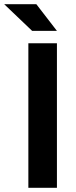

<svg xmlns="http://www.w3.org/2000/svg" viewBox="-64 -894 362 914"><path d="M71 -688H207V0H71ZM109 -874 207 -747H89L-44 -874Z"/></svg>

Font: Roundo SemiBold
Style: Regular
Weight: 600
Designer: Namrata Goyal (Gurmukhi), Shiva Nallaperumal (Latin)
Foundry: Indian Type Foundry
Version: Version 1.000;PS 1.0;hotconv 1.0.88;makeotf.lib2.5.647800